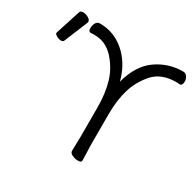

<svg xmlns="http://www.w3.org/2000/svg" viewBox="-158 -886 1076 1063"><g transform="rotate(30 380.0 -354.0)"><path d="M488 -4Q488 9 467.5 9Q447 9 429 0.5Q411 -8 411 -22L413 -111V-300Q413 -389 392.5 -459Q372 -529 319 -587Q268 -640 200 -640Q194 -640 188 -640Q182 -640 176 -639H175Q159 -639 159 -659.5Q159 -680 167.5 -695Q176 -710 193 -710Q293 -710 366 -637Q426 -577 449 -486Q480 -603 555.5 -656.5Q631 -710 725 -710Q742 -710 751 -695Q760 -680 760 -668Q760 -639 743 -639H742Q736 -640 730 -640Q724 -640 718 -640Q630 -640 579 -587Q527 -529 506 -459Q485 -389 485 -300V-110ZM69 -529Q66 -520 52.5 -520Q39 -520 24.5 -528Q10 -536 10 -542.5Q10 -549 11 -550L61 -705Q64 -717 81.5 -717Q99 -717 115.5 -707.5Q132 -698 132 -685Q132 -682 131 -680Z"/></g></svg>

Font: LXGW Bright TC
Style: Regular
Weight: 400
Designer: Christian Thalmann (Catharsis Fonts)
Foundry: LXGW / Christian Thalmann (Catharsis Fonts) / Fontworks Inc.
Version: Version 5.501